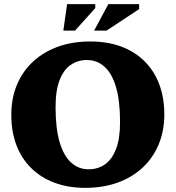

<svg xmlns="http://www.w3.org/2000/svg" viewBox="-20 -891 847 926"><path d="M415.5 -691Q497.5 -691 563.5 -666.8Q629.5 -642.5 676.2 -596.5Q723 -550.5 747.8 -485.2Q772.5 -420 772.5 -339Q772.5 -259 745 -193.8Q717.5 -128.5 667 -81.8Q616.5 -35 546.5 -10Q476.5 15 391.5 15Q309.5 15 243.5 -9.5Q177.5 -34 130.8 -80Q84 -126 59.2 -191Q34.5 -256 34.5 -337Q34.5 -417.5 62 -482.8Q89.5 -548 140 -594.5Q190.5 -641 260.2 -666Q330 -691 415.5 -691ZM407.5 -74.5Q451.5 -74.5 485.5 -97.8Q519.5 -121 539.2 -171.2Q559 -221.5 559 -302.5Q559 -404.5 539.5 -470.8Q520 -537 484 -569.2Q448 -601.5 399 -601.5Q356 -601.5 321.8 -578.5Q287.5 -555.5 267.8 -505.5Q248 -455.5 248 -374Q248 -272 267.5 -205.8Q287 -139.5 323 -107Q359 -74.5 407.5 -74.5ZM434 -743.5 502.5 -871H651V-847L494 -743.5ZM285.5 -743.5 303.5 -871H439.5V-852L342 -743.5Z"/></svg>

Font: Newsreader 16pt 16pt ExtraBold
Style: Regular
Weight: 800
Version: Version 1.003